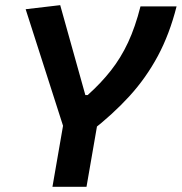

<svg xmlns="http://www.w3.org/2000/svg" viewBox="-20 -718 699 738"><path d="M181.6 0 231.9 -290H362.8L312.5 0ZM228 -216.8 78.6 -682.6 211.4 -698.2 308.1 -352.5H316.9Q368.2 -398.4 406.2 -446.8Q444.3 -495.1 472.2 -554.7Q500 -614.3 520 -693.4H658.7Q631.8 -586.9 586.7 -502.7Q541.5 -418.5 477.3 -348.1Q413.1 -277.8 328.1 -211.9Z"/></svg>

Font: Cascadia Mono NF
Style: Italic
Weight: 400
Italic angle: -10°
Monospace: yes
Designer: Aaron Bell
Foundry: Saja Typeworks
Version: Version 2404.023